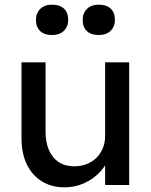

<svg xmlns="http://www.w3.org/2000/svg" viewBox="-20 -792 645 822"><path d="M256 10Q200 10 158.5 -16Q117 -42 94.5 -89Q72 -136 72 -201V-525H175V-229Q175 -183 189.5 -149.5Q204 -116 231.5 -98Q259 -80 298 -80Q327 -80 351 -89.5Q375 -99 392.5 -116Q410 -133 420 -157Q430 -181 430 -209V-525H533V0H430V-110L448 -122Q436 -85 407.5 -55Q379 -25 340 -7.5Q301 10 256 10ZM403 -642Q370 -642 352 -659Q334 -676 334 -707Q334 -736 352.5 -754Q371 -772 403 -772Q436 -772 454 -755Q472 -738 472 -707Q472 -678 453.5 -660Q435 -642 403 -642ZM203 -642Q170 -642 152 -659Q134 -676 134 -707Q134 -736 152.5 -754Q171 -772 203 -772Q236 -772 254 -755Q272 -738 272 -707Q272 -678 253.5 -660Q235 -642 203 -642Z"/></svg>

Font: Lexend Medium
Style: Regular
Weight: 500
Designer: Bonnie Shaver-Troup, Thomas Jockin
Foundry: Lexend
Version: Version 1.005